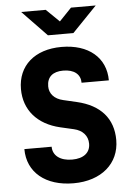

<svg xmlns="http://www.w3.org/2000/svg" viewBox="-62 -996 725 1052"><g transform="rotate(-5 300.0 -470.0)"><path d="M370 -810 505 -950H369L302 -880L230 -950H95L230 -810ZM300 10C453 10 553 -77 553 -206C553 -324 485 -402 356 -432L283 -449C233 -460 207 -492 207 -531C207 -583 239 -610 296 -610C357 -610 391 -581 391 -535H541C541 -660 447 -740 298 -740C150 -740 57 -657 57 -529C57 -414 129 -331 253 -302L327 -285C375 -274 403 -242 403 -199C403 -149 366 -120 303 -120C238 -120 197 -151 197 -200H47C47 -72 146 10 300 10Z"/></g></svg>

Font: Tekne LDO ExtraBold
Style: Regular
Weight: 800
Monospace: yes
Designer: Alessio Laiso, Mario Rullo, Paolo Rosset
Foundry: Alessio Laiso
Version: Version 1.000;hotconv 1.0.109;makeotfexe 2.5.65596